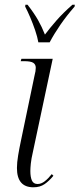

<svg xmlns="http://www.w3.org/2000/svg" viewBox="-20 -786 338 816"><path d="M122 10Q52 10 52 -72Q52 -95 57 -125Q62 -155 69 -188L127 -466Q132 -484 132 -498Q132 -512 121.5 -519Q111 -526 82 -526H68L71 -536H204L120 -141Q113 -111 111 -91Q109 -71 109 -59Q109 -34 115.5 -19Q122 -4 140 -4Q155 -4 170 -15.5Q185 -27 200 -46L207 -39Q189 -17 169.5 -3.5Q150 10 122 10ZM143 -606Q139 -629 129.5 -657Q120 -685 108.5 -712Q97 -739 87 -758L88 -766H97Q125 -730 141.5 -701Q158 -672 171 -639Q192 -667 220 -699Q248 -731 288 -766H298L297 -758Q263 -719 236.5 -680.5Q210 -642 191 -606Z"/></svg>

Font: Noto Serif Display ExtraCondensed Light
Style: Italic
Weight: 300
Width: 2
Italic angle: -12°
Designer: Monotype Design Team
Foundry: Monotype Imaging Inc.
Version: Version 2.009